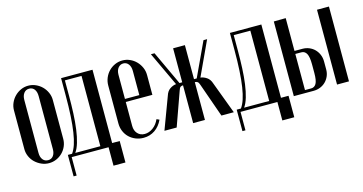

<svg xmlns="http://www.w3.org/2000/svg" viewBox="-70 -800 2320 1227"><g transform="rotate(-15 1090.5 -186.5)"><path d="M160 -504Q186 -504 209.5 -493.5Q233 -483 250.5 -465.5Q268 -448 278.5 -424.5Q289 -401 289 -375V-118Q289 -92 279 -69Q269 -46 251.5 -28.5Q234 -11 211 -1Q188 9 162 9Q136 9 112.5 -1.5Q89 -12 71 -29Q53 -46 42.5 -69.5Q32 -93 32 -118V-375Q32 -401 42.5 -424.5Q53 -448 70.5 -465.5Q88 -483 111 -493.5Q134 -504 160 -504ZM161 -484Q139 -484 126 -467Q113 -450 113 -422V-72Q113 -44 126 -27.5Q139 -11 161 -11Q183 -11 195.5 -27.5Q208 -44 208 -72V-422Q208 -451 195.5 -467.5Q183 -484 161 -484Z M291 131V-11H319Q334 -32 344.5 -63.5Q355 -95 362 -140.5Q369 -186 372.5 -246Q376 -306 376 -384V-496H584V-11H634V131H555V9H311V131ZM506 -11V-476H396V-373Q396 -313 393.5 -257.5Q391 -202 384.5 -154.5Q378 -107 367 -70Q356 -33 340 -11Z M655 -372Q655 -399 665 -423Q675 -447 692.5 -465Q710 -483 733.5 -493.5Q757 -504 783 -504Q809 -504 832.5 -493.5Q856 -483 873.5 -465Q891 -447 901.5 -423.5Q912 -400 912 -373V-242H736V-84Q736 -52 754 -32.5Q772 -13 801 -13Q830 -13 856.5 -32.5Q883 -52 897 -85L915 -77Q896 -36 863 -13.5Q830 9 788 9Q760 9 735.5 -1Q711 -11 693 -28.5Q675 -46 665 -70Q655 -94 655 -121ZM831 -262V-422Q831 -450 818 -467Q805 -484 784 -484Q763 -484 749.5 -467Q736 -450 736 -422V-262Z M1225 -224Q1220 -240 1213 -245Q1206 -250 1197 -250H1195V0H1117V-250H1115Q1106 -250 1099.5 -245Q1093 -240 1088 -224L1008 0H927L1006 -211Q1015 -240 1035 -253.5Q1055 -267 1076 -269L970 -495H994L1099 -270H1117V-495H1195V-270H1213L1318 -495H1342L1237 -269Q1257 -267 1277.5 -253.5Q1298 -240 1307 -211L1386 0H1304Z M1408 131V-11H1436Q1451 -32 1461.5 -63.5Q1472 -95 1479 -140.5Q1486 -186 1489.5 -246Q1493 -306 1493 -384V-496H1701V-11H1751V131H1672V9H1428V131ZM1623 -11V-476H1513V-373Q1513 -313 1510.5 -257.5Q1508 -202 1501.5 -154.5Q1495 -107 1484 -70Q1473 -33 1457 -11Z M1915 -278Q1938 -278 1958.5 -269.5Q1979 -261 1994 -246Q2009 -231 2018 -210Q2027 -189 2027 -164V-111Q2027 -87 2018 -66.5Q2009 -46 1993.5 -31Q1978 -16 1957.5 -8Q1937 0 1914 0H1783V-494L1862 -495V-278ZM2148 -495V0H2069V-495ZM1948 -166Q1948 -215 1936.5 -236.5Q1925 -258 1902 -258H1862V-19H1903Q1925 -19 1936.5 -39Q1948 -59 1948 -109Z"/></g></svg>

Font: Moniqa SemBd Narrow Heading
Style: Regular
Weight: 600
Width: 4
Designer: Rajesh Rajput
Foundry: Rajesh Rajput
Version: Version 1.000